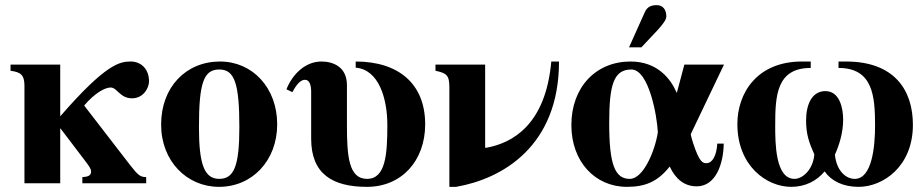

<svg xmlns="http://www.w3.org/2000/svg" viewBox="-20 -712 3592 746"><path d="M214 -461H21V-437C60 -432 75 -421 75 -379V0H214V-213H215L313 -84C327 -66 334 -54 334 -47C334 -35 330 -25 300 -24V0H548V-24C526 -24 517 -30 486 -70L307 -302C348 -350 387 -372 410 -372C435 -372 446 -330 493 -330C537 -330 559 -370 559 -396C559 -446 526 -473 488 -473C446 -473 392 -465 214 -260Z M835 -473C703 -473 606 -374 606 -228C606 -86 706 14 831 14C960 14 1057 -88 1057 -229C1057 -371 961 -473 835 -473ZM832 -442C891 -442 910 -389 910 -218C910 -69 890 -17 832 -17C774 -17 753 -73 753 -218C753 -389 771 -442 832 -442Z M1328 -381C1328 -454 1272 -473 1229 -473C1163 -473 1114 -419 1093 -365L1116 -354C1129 -378 1145 -402 1165 -402C1184 -402 1189 -378 1189 -355V-173C1189 -36 1272 14 1406 14C1540 14 1632 -87 1632 -229C1632 -387 1528 -473 1362 -473V-449C1452 -442 1485 -329 1485 -226C1485 -111 1478 -17 1406 -17C1335 -17 1328 -105 1328 -225Z M2122 -473C2100 -226 1970 -156 1870 -138H1865V-461H1672V-437C1716 -428 1726 -419 1726 -372V14H1752C1932 -17 2152 -144 2152 -473Z M2424 -528H2472L2535 -595C2554 -616 2569 -635 2569 -648C2569 -674 2556 -692 2532 -692C2512 -692 2495 -687 2485 -664ZM2793 -461H2639L2610 -352H2609C2586 -406 2534 -473 2430 -473C2295 -473 2200 -373 2200 -226C2200 -84 2292 14 2416 14C2485 14 2535 -5 2582 -65C2606 -14 2641 12 2687 12C2762 12 2791 -77 2792 -154H2767C2764 -104 2746 -78 2725 -78C2711 -78 2698 -80 2673 -156C2670 -165 2664 -186 2664 -191ZM2536 -198C2525 -126 2480 -17 2427 -17C2369 -17 2347 -73 2347 -233C2347 -382 2364 -442 2433 -442C2501 -442 2533 -262 2536 -198Z M3238 -448C3371 -448 3380 -340 3380 -224C3380 -145 3369 -17 3301 -17C3266 -17 3230 -49 3224 -111C3241 -149 3256 -197 3256 -247C3256 -293 3242 -358 3187 -358C3134 -358 3112 -305 3112 -244C3112 -191 3123 -159 3144 -112C3139 -52 3098 -17 3067 -17C2992 -17 2992 -158 2992 -224C2992 -340 2997 -448 3130 -448V-473H3096C2920 -473 2845 -349 2845 -230C2845 -67 2959 14 3054 14C3109 14 3153 -9 3184 -46C3210 -9 3255 14 3316 14C3411 14 3527 -65 3527 -227C3527 -360 3457 -473 3267 -473H3238Z"/></svg>

Font: XITS Math
Style: Bold
Weight: 700
Designer: MicroPress Inc., with final additions and corrections provided by Coen Hoffman, Elsevier (retired)
Version: Version 1.105